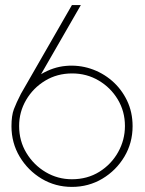

<svg xmlns="http://www.w3.org/2000/svg" viewBox="-20 -720 570 753"><path d="M262 13Q197 13 143.2 -19.2Q89.5 -51.5 57.2 -105.5Q25 -159.5 25 -225Q25 -266.5 34.5 -291.8Q44 -317 62 -352L262 -700H297L141 -429Q188 -457 238 -461.5Q288 -466 334.8 -450.8Q381.5 -435.5 418.8 -403.5Q456 -371.5 478 -326Q500 -280.5 500 -225Q500 -159.5 467.8 -105.5Q435.5 -51.5 381.5 -19.2Q327.5 13 262 13ZM262 -17Q322.5 -17 369.5 -46.2Q416.5 -75.5 443.2 -123.2Q470 -171 470 -226Q470 -283 442 -329.8Q414 -376.5 367 -404.2Q320 -432 263 -432Q204 -432 157 -403.5Q110 -375 82.5 -328Q55 -281 55 -226Q55 -167 83.8 -119.8Q112.5 -72.5 159.5 -44.8Q206.5 -17 262 -17Z"/></svg>

Font: Urbanist Thin
Style: Regular
Weight: 100
Designer: Corey Hu
Foundry: Corey Hu
Version: Version 1.330; ttfautohint (v1.8.4.7-5d5b)